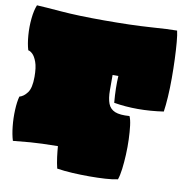

<svg xmlns="http://www.w3.org/2000/svg" viewBox="-90 -800 987 1018"><g transform="rotate(10 403.0 -290.5)"><path d="M283 121Q276 92 272 61.5Q268 31 266 3Q175 4 118 8.5Q61 13 26 17Q16 -15 11.5 -59Q7 -103 9 -147Q11 -191 19 -220Q42 -226 61 -251.5Q80 -277 80 -337Q80 -388 69.5 -416.5Q59 -445 46 -457Q33 -469 23 -470Q13 -503 9.5 -548.5Q6 -594 10.5 -639Q15 -684 27 -713Q69 -711 160 -703.5Q251 -696 390 -696Q538 -696 638.5 -703Q739 -710 782 -710Q787 -690 790.5 -650Q794 -610 796 -559.5Q798 -509 798 -456Q798 -403 795 -355.5Q792 -308 787 -275Q644 -254 520 -275Q513 -356 517 -419H486V-338Q486 -293 496.5 -265.5Q507 -238 534 -227Q561 -216 612 -220Q620 -203 624 -170.5Q628 -138 629.5 -97.5Q631 -57 629 -15Q627 27 622.5 63Q618 99 610 121Q583 127 543 129.5Q503 132 457.5 132Q412 132 366.5 129.5Q321 127 283 121Z"/></g></svg>

Font: Oi
Style: Regular
Weight: 400
Designer: Kostas Bartsokas, Mohamad Dakak
Foundry: Foundry5
Version: Version 4.000